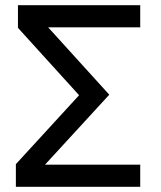

<svg xmlns="http://www.w3.org/2000/svg" viewBox="-20 -718 617 738"><path d="M41 0V-87L284 -352L49 -611V-698H519V-613H165L400 -354L153 -85H519V0Z"/></svg>

Font: IBM Plex Sans Text
Style: Regular
Weight: 450
Designer: Mike Abbink, Paul van der Laan, Pieter van Rosmalen
Foundry: Bold Monday
Version: Version 3.005